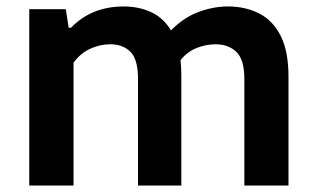

<svg xmlns="http://www.w3.org/2000/svg" viewBox="-20 -574 978 594"><path d="M70.5 0V-545.5H183.5L192.5 -488H199.5Q263 -554 362.5 -554Q409.5 -554 447.5 -536.5Q485.5 -519 509 -480Q549 -520.5 594.8 -537.2Q640.5 -554 685 -554Q739.5 -554 782 -532.2Q824.5 -510.5 848.5 -462.8Q872.5 -415 872.5 -337V0H736V-329.5Q736 -390 711.2 -413.5Q686.5 -437 647 -437Q618 -437 589 -425.8Q560 -414.5 538.5 -388Q541 -365.5 541 -339.5V0H407V-329.5Q407 -390 383.8 -413.5Q360.5 -437 321 -437Q289.5 -437 259.2 -423.2Q229 -409.5 207.5 -380V0Z"/></svg>

Font: Encode Sans SemiExpanded SemiExpanded SemiBold
Style: Regular
Weight: 600
Width: 6
Designer: Multiple Designers
Foundry: Impallari Type
Version: Version 3.000; ttfautohint (v1.8.3) -l 8 -r 50 -G 200 -x 14 